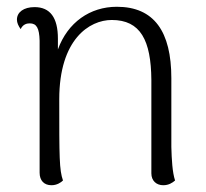

<svg xmlns="http://www.w3.org/2000/svg" viewBox="-20 -537 609 567"><path d="M486 -103V-306C486 -444 435 -517 325 -517C246 -517 180 -471 151 -391V-423C151 -485 128 -516 82 -516C50 -516 30 -501 30 -479C30 -470 34 -461 41 -451C48 -466 60 -468 68 -468C88 -468 96 -454 97 -417V-27C97 -4 110 10 132 10C148 10 160 2 166 -4C155 -36 155 -71 155 -244C155 -421 244 -478 310 -478C395 -478 426 -418 427 -301V-25C427 -3 442 10 462 10C478 10 489 3 497 -4C489 -28 487 -66 486 -103Z"/></svg>

Font: Arima Koshi Light
Style: Regular
Weight: 300
Designer: Joana Correia and Natanael Gama
Foundry: NDISCOVER
Version: Version 1.019;PS 001.019;hotconv 1.0.88;makeotf.lib2.5.64775